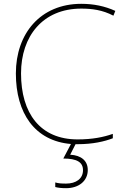

<svg xmlns="http://www.w3.org/2000/svg" viewBox="-20 -795 654 1004"><path d="M439 94C439 46 405 17 347 14L375 -41C379 -41 382 -41 386 -41C465 -41 526 -55 570 -72V-95C522 -78 463 -66 386 -66C189 -66 90 -204 90 -411C90 -606 204 -750 405 -750C460 -750 516 -743 573 -713L583 -738C528 -763 470 -775 405 -775C191 -775 63 -619 63 -411C63 -203 162 -58 351 -42L311 34C382 34 414 53 414 95C414 140 377 165 326 165C301 165 286 164 269 159V183C284 187 301 189 326 189C391 189 439 152 439 94Z"/></svg>

Font: Noto Sans Tamil UI Thin
Style: Regular
Weight: 100
Designer: Jelle Bosma - Monotype Design Team
Foundry: Monotype Imaging Inc.
Version: Version 2.004